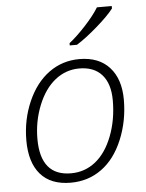

<svg xmlns="http://www.w3.org/2000/svg" viewBox="-54 -810 658 864"><g transform="rotate(-5 274.5 -378.0)"><path d="M316.9 -541Q404.8 -541 452.9 -488Q501 -435.1 501 -341.8Q501 -245.6 466.1 -161.9Q431.2 -78.1 370.6 -34.2Q310.1 9.8 231 9.8Q141.1 9.8 94.5 -43.7Q47.9 -97.2 47.9 -196.8Q47.9 -290 83.5 -371.6Q119.1 -453.1 179.7 -497.1Q240.2 -541 316.9 -541ZM313 -499Q252.4 -499 204.1 -460.7Q155.8 -422.4 127 -350.8Q98.1 -279.3 98.1 -199.2Q98.1 -32.2 235.8 -32.2Q297.9 -32.2 345.9 -70.1Q394 -107.9 422.6 -181.4Q451.2 -254.9 451.2 -342.8Q451.2 -418 415.5 -458.5Q379.9 -499 313 -499ZM279.8 -616.2Q312 -641.1 353.3 -685.5Q394.5 -730 416.5 -766.1H483.4V-754.9Q458.5 -722.7 406.5 -677.5Q354.5 -632.3 312.5 -606H279.8Z"/></g></svg>

Font: TypoPRO Open Sans
Style: Italic
Weight: 300
Italic angle: -12°
Foundry: Ascender Corporation
Version: Version 1.10